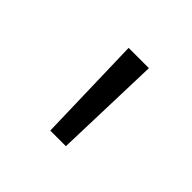

<svg xmlns="http://www.w3.org/2000/svg" viewBox="-79 -817 435 435"><g transform="rotate(45 138.5 -600.0)"><path d="M114 -729H179L171 -471H121Z"/></g></svg>

Font: Noto Sans Oriya Light
Style: Regular
Weight: 300
Version: Version 2.003